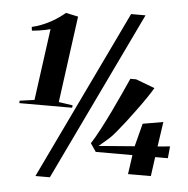

<svg xmlns="http://www.w3.org/2000/svg" viewBox="-58 -872 961 980"><g transform="rotate(5 422.5 -382.0)"><path d="M46 -325 121 -335.5 171 -702.5Q163 -700 146.2 -696.5Q129.5 -693 110.5 -690.2Q91.5 -687.5 77 -686.5L74.5 -705.5Q99.5 -711 124 -720.8Q148.5 -730.5 170.5 -742.5Q192.5 -754.5 210.8 -767.5Q229 -780.5 242.5 -792L305.5 -778.5L245.5 -335.5L317 -325L316 -312.5H45ZM574 -815H648L233.5 51H159.5ZM629.5 0 643.5 -98.5H455.5L427 -140.5Q447 -171.5 470.2 -215.5Q493.5 -259.5 517.2 -308.5Q541 -357.5 562 -404Q583 -450.5 599 -485.5H628.5L725.5 -449Q713 -427.5 692 -396.5Q671 -365.5 646.2 -331.8Q621.5 -298 597 -266.2Q572.5 -234.5 552 -210Q531.5 -185.5 519 -174.5Q507 -163.5 490.5 -149.8Q474 -136 467 -130L651 -144.5L681.5 -262.5L786 -280.5L767.5 -153.5L831 -159.5L825 -98.5H760L746.5 0Z"/></g></svg>

Font: Merriweather 144pt ExtraBold
Style: Italic
Weight: 800
Italic angle: -7.8°
Version: Version 2.101